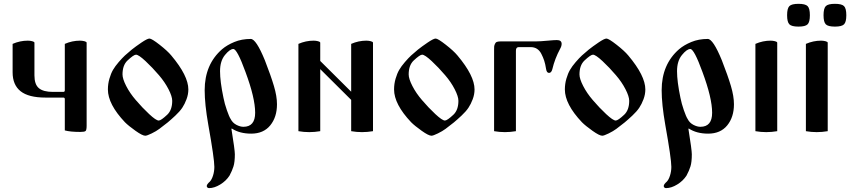

<svg xmlns="http://www.w3.org/2000/svg" viewBox="-20 -675 4375 988"><path d="M44.9 -302.7V-449.2Q83 -465.8 123 -465.8Q134.8 -465.8 146 -462.9Q157.2 -460 157.2 -455.1V-287.1Q157.2 -240.2 180.2 -221.2Q203.1 -202.1 252 -202.1H305.7Q313.5 -202.1 313.5 -210V-449.2Q351.6 -465.8 391.6 -465.8Q403.3 -465.8 414.6 -462.9Q425.8 -460 425.8 -455.1V-28.3Q425.8 -5.9 420.4 -1Q415 3.9 393.6 3.9Q341.8 3.9 313.5 -3.9V-165Q313.5 -172.9 305.7 -172.9H213.9Q127 -172.9 85.9 -205.6Q44.9 -238.3 44.9 -302.7Z M535.2 -214.8Q535.2 -243.2 543 -270Q550.8 -296.9 561.5 -315.4Q572.3 -334 590.8 -355.5Q609.4 -377 623 -389.6Q636.7 -402.3 658.2 -419.9Q677.7 -435.5 708 -456.1Q738.3 -476.6 749 -476.6Q760.7 -476.6 801.3 -444.8Q841.8 -413.1 861.3 -389.6Q949.2 -285.2 949.2 -214.8Q949.2 -189.5 939.9 -164.6Q930.7 -139.6 918 -120.6Q905.3 -101.6 882.3 -80.1Q859.4 -58.6 842.8 -44.9Q826.2 -31.2 799.8 -11.7Q784.2 0 760.3 11.7Q736.3 23.4 727.5 23.4Q712.9 23.4 677.2 -2Q641.6 -27.3 623 -45.9Q535.2 -138.7 535.2 -214.8ZM610.4 -292Q610.4 -269.5 629.4 -232.4Q648.4 -195.3 678.7 -160.2Q711.9 -121.1 747.6 -87.9Q783.2 -54.7 796.9 -54.7Q808.6 -54.7 840.8 -85Q866.2 -109.4 866.2 -156.2Q866.2 -178.7 847.2 -215.8Q828.1 -252.9 797.9 -288.1Q764.6 -327.1 729 -360.4Q693.4 -393.6 679.7 -393.6Q668 -393.6 635.7 -363.3Q610.4 -338.9 610.4 -292Z M1033.2 -210.9Q1033.2 -343.8 1123 -421.9Q1148.4 -443.4 1186 -459Q1223.6 -474.6 1270.5 -474.6Q1297.9 -474.6 1342.8 -365.2Q1374 -285.2 1389.6 -232.4Q1405.3 -179.7 1405.3 -138.7Q1405.3 -72.3 1370.6 -29.8Q1335.9 12.7 1272.5 12.7Q1212.9 12.7 1172.9 -13.7L1170.9 -11.7Q1188.5 96.7 1188.5 119.1Q1188.5 158.2 1181.6 180.7Q1174.8 203.1 1161.1 228.5Q1143.6 255.9 1113.3 274.4Q1083 293 1055.7 293Q1050.8 293 1047.4 290Q1043.9 287.1 1043.9 282.2Q1043.9 273.4 1059.6 259.8Q1069.3 250 1076.2 228.5Q1083 207 1083 183.6Q1083 141.6 1051.8 -33.2Q1033.2 -138.7 1033.2 -210.9ZM1112.3 -308.6Q1112.3 -255.9 1129.9 -171.9Q1135.7 -141.6 1147.5 -107.9Q1159.2 -74.2 1167 -62.5Q1176.8 -43 1196.3 -32.7Q1215.8 -22.5 1232.4 -22.5Q1293 -22.5 1293 -94.7Q1293 -170.9 1243.2 -304.7Q1200.2 -422.9 1180.7 -422.9Q1163.1 -422.9 1137.7 -392.1Q1112.3 -361.3 1112.3 -308.6Z M1515.6 0V-449.2Q1553.7 -465.8 1593.8 -465.8Q1605.5 -465.8 1616.7 -462.9Q1627.9 -460 1627.9 -455.1V-361.3L1787.1 -203.1V-449.2Q1825.2 -465.8 1865.2 -465.8Q1877 -465.8 1888.2 -462.9Q1899.4 -460 1899.4 -455.1V0Q1871.1 4.9 1842.8 4.9Q1814.5 4.9 1787.1 0V-161.1L1627.9 -319.3V0Q1599.6 4.9 1571.3 4.9Q1543 4.9 1515.6 0Z M2007.8 -214.8Q2007.8 -243.2 2015.6 -270Q2023.4 -296.9 2034.2 -315.4Q2044.9 -334 2063.5 -355.5Q2082 -377 2095.7 -389.6Q2109.4 -402.3 2130.9 -419.9Q2150.4 -435.5 2180.7 -456.1Q2210.9 -476.6 2221.7 -476.6Q2233.4 -476.6 2273.9 -444.8Q2314.5 -413.1 2334 -389.6Q2421.9 -285.2 2421.9 -214.8Q2421.9 -189.5 2412.6 -164.6Q2403.3 -139.6 2390.6 -120.6Q2377.9 -101.6 2355 -80.1Q2332 -58.6 2315.4 -44.9Q2298.8 -31.2 2272.5 -11.7Q2256.8 0 2232.9 11.7Q2209 23.4 2200.2 23.4Q2185.5 23.4 2149.9 -2Q2114.3 -27.3 2095.7 -45.9Q2007.8 -138.7 2007.8 -214.8ZM2083 -292Q2083 -269.5 2102.1 -232.4Q2121.1 -195.3 2151.4 -160.2Q2184.6 -121.1 2220.2 -87.9Q2255.9 -54.7 2269.5 -54.7Q2281.2 -54.7 2313.5 -85Q2338.9 -109.4 2338.9 -156.2Q2338.9 -178.7 2319.8 -215.8Q2300.8 -252.9 2270.5 -288.1Q2237.3 -327.1 2201.7 -360.4Q2166 -393.6 2152.3 -393.6Q2140.6 -393.6 2108.4 -363.3Q2083 -338.9 2083 -292Z M2522.5 0V-418Q2522.5 -429.7 2522.9 -435.5Q2523.4 -441.4 2526.9 -449.2Q2530.3 -457 2537.1 -459.5Q2543.9 -461.9 2555.7 -461.9H2735.4Q2758.8 -461.9 2799.8 -465.8Q2831.1 -468.8 2845.7 -468.8Q2870.1 -468.8 2870.1 -449.2Q2870.1 -437.5 2862.3 -423.8Q2835 -373 2822.3 -319.3Q2817.4 -299.8 2805.2 -299.8Q2793 -299.8 2790 -320.3Q2786.1 -345.7 2780.3 -363.3Q2774.4 -380.9 2765.6 -397.9Q2756.8 -415 2743.2 -423.8Q2729.5 -432.6 2710 -432.6H2649.4Q2634.8 -432.6 2634.8 -414.1V0Q2606.4 4.9 2578.1 4.9Q2549.8 4.9 2522.5 0Z M2886.7 -214.8Q2886.7 -243.2 2894.5 -270Q2902.3 -296.9 2913.1 -315.4Q2923.8 -334 2942.4 -355.5Q2960.9 -377 2974.6 -389.6Q2988.3 -402.3 3009.8 -419.9Q3029.3 -435.5 3059.6 -456.1Q3089.8 -476.6 3100.6 -476.6Q3112.3 -476.6 3152.8 -444.8Q3193.4 -413.1 3212.9 -389.6Q3300.8 -285.2 3300.8 -214.8Q3300.8 -189.5 3291.5 -164.6Q3282.2 -139.6 3269.5 -120.6Q3256.8 -101.6 3233.9 -80.1Q3210.9 -58.6 3194.3 -44.9Q3177.7 -31.2 3151.4 -11.7Q3135.7 0 3111.8 11.7Q3087.9 23.4 3079.1 23.4Q3064.5 23.4 3028.8 -2Q2993.2 -27.3 2974.6 -45.9Q2886.7 -138.7 2886.7 -214.8ZM2961.9 -292Q2961.9 -269.5 2981 -232.4Q3000 -195.3 3030.3 -160.2Q3063.5 -121.1 3099.1 -87.9Q3134.8 -54.7 3148.4 -54.7Q3160.2 -54.7 3192.4 -85Q3217.8 -109.4 3217.8 -156.2Q3217.8 -178.7 3198.7 -215.8Q3179.7 -252.9 3149.4 -288.1Q3116.2 -327.1 3080.6 -360.4Q3044.9 -393.6 3031.2 -393.6Q3019.5 -393.6 2987.3 -363.3Q2961.9 -338.9 2961.9 -292Z M3384.8 -210.9Q3384.8 -343.8 3474.6 -421.9Q3500 -443.4 3537.6 -459Q3575.2 -474.6 3622.1 -474.6Q3649.4 -474.6 3694.3 -365.2Q3725.6 -285.2 3741.2 -232.4Q3756.8 -179.7 3756.8 -138.7Q3756.8 -72.3 3722.2 -29.8Q3687.5 12.7 3624 12.7Q3564.5 12.7 3524.4 -13.7L3522.5 -11.7Q3540 96.7 3540 119.1Q3540 158.2 3533.2 180.7Q3526.4 203.1 3512.7 228.5Q3495.1 255.9 3464.8 274.4Q3434.6 293 3407.2 293Q3402.3 293 3398.9 290Q3395.5 287.1 3395.5 282.2Q3395.5 273.4 3411.1 259.8Q3420.9 250 3427.7 228.5Q3434.6 207 3434.6 183.6Q3434.6 141.6 3403.3 -33.2Q3384.8 -138.7 3384.8 -210.9ZM3463.9 -308.6Q3463.9 -255.9 3481.4 -171.9Q3487.3 -141.6 3499 -107.9Q3510.7 -74.2 3518.6 -62.5Q3528.3 -43 3547.9 -32.7Q3567.4 -22.5 3584 -22.5Q3644.5 -22.5 3644.5 -94.7Q3644.5 -170.9 3594.7 -304.7Q3551.8 -422.9 3532.2 -422.9Q3514.6 -422.9 3489.3 -392.1Q3463.9 -361.3 3463.9 -308.6Z M3867.2 0V-449.2Q3905.3 -465.8 3945.3 -465.8Q3957 -465.8 3968.3 -462.9Q3979.5 -460 3979.5 -455.1V0Q3951.2 4.9 3922.9 4.9Q3894.5 4.9 3867.2 0Z M4042 -549.8Q4030.3 -561.5 4030.3 -596.7Q4030.3 -631.8 4042 -643.6Q4053.7 -655.3 4088.9 -655.3Q4124 -655.3 4135.7 -643.6Q4147.5 -631.8 4147.5 -596.7Q4147.5 -561.5 4135.7 -549.8Q4124 -538.1 4088.9 -538.1Q4053.7 -538.1 4042 -549.8ZM4229.5 -549.8Q4217.8 -561.5 4217.8 -596.7Q4217.8 -631.8 4229.5 -643.6Q4241.2 -655.3 4276.4 -655.3Q4311.5 -655.3 4323.2 -643.6Q4335 -631.8 4335 -596.7Q4335 -561.5 4323.2 -549.8Q4311.5 -538.1 4276.4 -538.1Q4241.2 -538.1 4229.5 -549.8ZM4127 0V-449.2Q4165 -465.8 4205.1 -465.8Q4216.8 -465.8 4228 -462.9Q4239.3 -460 4239.3 -455.1V0Q4210.9 4.9 4182.6 4.9Q4154.3 4.9 4127 0Z"/></svg>

Font: Monomakh Unicode TT
Style: Medium
Weight: 500
Designer: Alexey Kryukov, Aleksandr Andreev
Version: Version 1.1